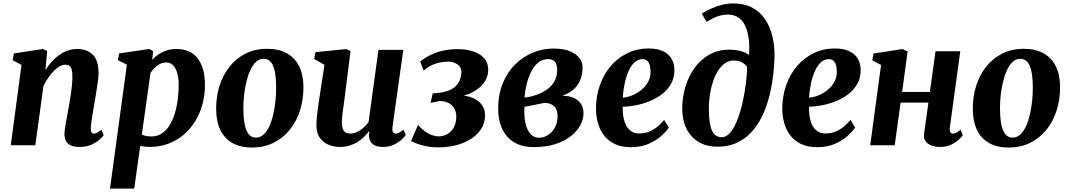

<svg xmlns="http://www.w3.org/2000/svg" viewBox="-20 -851 6265 1125"><path d="M246 -440Q262.5 -466.5 282.5 -489Q302.5 -511.5 326 -528.2Q349.5 -545 376 -554.5Q402.5 -564 432.5 -564Q488.5 -564 523 -531.5Q557.5 -499 557.5 -419.5Q557.5 -403 553.2 -372.2Q549 -341.5 543.5 -307.8Q538 -274 533.5 -247Q529.5 -221.5 524.5 -194Q519.5 -166.5 516 -140.8Q512.5 -115 512 -96.5Q512 -78.5 517.5 -73.2Q523 -68 529.5 -68Q538 -68 548 -73Q558 -78 574.5 -90.5L587.5 -58.5Q582.5 -51 564.5 -34.2Q546.5 -17.5 517 -3.8Q487.5 10 446.5 10Q409.5 10 390.5 -1.2Q371.5 -12.5 364.5 -30.2Q357.5 -48 357.5 -67Q358 -78.5 360.2 -95.5Q362.5 -112.5 366.2 -133Q370 -153.5 374 -175.2Q378 -197 381.5 -217Q385 -238 389.2 -261.8Q393.5 -285.5 396.8 -310.2Q400 -335 402.2 -358.8Q404.5 -382.5 404 -403Q404 -430.5 399.5 -445.2Q395 -460 385.8 -466Q376.5 -472 361.5 -472Q345.5 -472 328.5 -462Q311.5 -452 294.5 -434.5Q277.5 -417 262.2 -394.5Q247 -372 234.5 -347L187 0H43L106 -470.5L54 -498.5L61.5 -538L232.5 -564L256.5 -551.5Z M624.5 254 723.5 -472 670.5 -499 678 -538 854.5 -564 877.5 -551.5 871.5 -500.5Q887 -517.5 908 -531.8Q929 -546 955.2 -555Q981.5 -564 1013 -564Q1068.5 -564 1105.8 -539Q1143 -514 1162 -467.2Q1181 -420.5 1181 -354Q1181 -295.5 1166.5 -241.5Q1152 -187.5 1124.2 -141.8Q1096.5 -96 1056.5 -61.8Q1016.5 -27.5 965.8 -8.8Q915 10 855 10Q842.5 10 828.8 8.2Q815 6.5 801.5 4.5L766.5 254ZM811 -62.5Q822.5 -57 836.2 -54.2Q850 -51.5 867.5 -51.5Q902 -51.5 928.2 -69Q954.5 -86.5 973.2 -116.5Q992 -146.5 1004 -185.5Q1016 -224.5 1021.5 -268Q1027 -311.5 1027 -355Q1027 -391.5 1019 -421Q1011 -450.5 995 -467.8Q979 -485 954 -485Q934 -485 916.8 -476Q899.5 -467 885.8 -453.2Q872 -439.5 862 -424.5Z M1545 -565Q1613.5 -565 1660.5 -539Q1707.5 -513 1732.5 -463.2Q1757.5 -413.5 1758 -341Q1758 -269 1738 -205Q1718 -141 1679 -92Q1640 -43 1583.8 -14.8Q1527.5 13.5 1456 13.5Q1389.5 13.5 1342.8 -12.5Q1296 -38.5 1271.5 -88.8Q1247 -139 1246.5 -211Q1246 -283.5 1266 -347.5Q1286 -411.5 1324.8 -460.2Q1363.5 -509 1419.2 -537Q1475 -565 1545 -565ZM1526 -506.5Q1499.5 -506.5 1479.8 -488Q1460 -469.5 1446 -438.5Q1432 -407.5 1423 -369.2Q1414 -331 1409.8 -290.5Q1405.5 -250 1406 -213.5Q1406.5 -149.5 1415.8 -112.5Q1425 -75.5 1441.2 -60Q1457.5 -44.5 1478.5 -44.5Q1505 -44.5 1524.8 -62.8Q1544.5 -81 1558.5 -112Q1572.5 -143 1581.2 -181.5Q1590 -220 1594.2 -260.8Q1598.5 -301.5 1598 -338.5Q1597.5 -403 1588.5 -439.5Q1579.5 -476 1563.5 -491.2Q1547.5 -506.5 1526 -506.5Z M1970 10Q1938.5 10 1907.5 -2Q1876.5 -14 1855.5 -41.2Q1834.5 -68.5 1834 -114.5Q1834 -131.5 1835.5 -152.5Q1837 -173.5 1840 -196.8Q1843 -220 1846.5 -243.8Q1850 -267.5 1853.5 -290L1881 -471L1821 -505.5L1828.5 -545.5L2010 -563.5L2034 -551.5L2000.5 -288Q1998 -267 1995 -245Q1992 -223 1989.2 -202.8Q1986.5 -182.5 1984.8 -165.5Q1983 -148.5 1983 -136.5Q1983 -112 1988.2 -97Q1993.5 -82 2004.5 -75.2Q2015.5 -68.5 2032.5 -68.5Q2053 -68.5 2073 -78Q2093 -87.5 2109.8 -102.8Q2126.5 -118 2139.5 -135L2197.5 -559H2343L2279.5 -104Q2277.5 -85 2283 -76.5Q2288.5 -68 2298.5 -68Q2307.5 -68 2317 -72.8Q2326.5 -77.5 2344 -91.5L2357.5 -60Q2352 -51 2334.2 -34.2Q2316.5 -17.5 2288.5 -3.8Q2260.5 10 2224 10Q2185.5 10 2166 -4.8Q2146.5 -19.5 2143 -45Q2142.5 -48 2142.2 -52.2Q2142 -56.5 2142.2 -61.5Q2142.5 -66.5 2143.2 -72Q2144 -77.5 2144.5 -82L2143 -83Q2130 -66.5 2113.5 -49.8Q2097 -33 2075.8 -19.5Q2054.5 -6 2028.2 2Q2002 10 1970 10Z M2551.5 12.5Q2510 12.5 2477 5.8Q2444 -1 2421.5 -10Q2399 -19 2388.5 -25L2429.5 -119Q2449 -96.5 2469.5 -81.5Q2490 -66.5 2511.2 -59.2Q2532.5 -52 2551.5 -52Q2577 -52 2600.2 -64.8Q2623.5 -77.5 2638.5 -103.5Q2653.5 -129.5 2653.5 -168Q2653.5 -195.5 2641.8 -216Q2630 -236.5 2607.8 -247.8Q2585.5 -259 2553.5 -259L2502.5 -248L2515.5 -303.5L2560 -308Q2613 -316 2639.2 -336.8Q2665.5 -357.5 2674.5 -382.8Q2683.5 -408 2683.5 -428.5Q2683.5 -458.5 2659.8 -474.2Q2636 -490 2609 -490Q2590 -490 2565.2 -486.2Q2540.5 -482.5 2513.8 -471Q2487 -459.5 2462.5 -437L2442 -490.5Q2469.5 -512.5 2502.5 -528.8Q2535.5 -545 2575 -554Q2614.5 -563 2660.5 -563Q2741.5 -563 2791 -531.5Q2840.5 -500 2840.5 -442.5Q2840.5 -408.5 2824.8 -380.5Q2809 -352.5 2781.5 -331.5Q2754 -310.5 2719.2 -297.5Q2684.5 -284.5 2646.5 -280.5L2637 -287.5Q2692 -296 2733.8 -283.2Q2775.5 -270.5 2798.8 -242.5Q2822 -214.5 2822 -177.5Q2822 -129.5 2798.5 -94Q2775 -58.5 2736 -34.8Q2697 -11 2648.8 0.8Q2600.5 12.5 2551.5 12.5Z M3108 11Q3051.5 11 3011.8 -7Q2972 -25 2947 -56.5Q2922 -88 2910.5 -128.2Q2899 -168.5 2899 -212.5Q2899 -299.5 2927 -365.8Q2955 -432 3001.5 -476.5Q3048 -521 3105.2 -543.8Q3162.5 -566.5 3221.5 -566.5Q3281.5 -566.5 3319.5 -550.8Q3357.5 -535 3375.5 -509.8Q3393.5 -484.5 3393.5 -457Q3393.5 -425.5 3383.8 -393.2Q3374 -361 3348 -333.8Q3322 -306.5 3273.5 -290Q3314 -290 3341.8 -277.5Q3369.5 -265 3384.2 -242Q3399 -219 3399 -187.5Q3399 -152 3380.2 -117.2Q3361.5 -82.5 3324.5 -53.2Q3287.5 -24 3233 -6.5Q3178.5 11 3108 11ZM3138.5 -44Q3166 -44 3190.8 -59.8Q3215.5 -75.5 3231.2 -103.8Q3247 -132 3247 -168.5Q3247 -199.5 3236.2 -216.5Q3225.5 -233.5 3208 -240.8Q3190.5 -248 3170.5 -248.5Q3162.5 -247 3153.5 -245Q3144.5 -243 3134.5 -241Q3124.5 -239 3114 -237Q3099 -234 3084.2 -231Q3069.5 -228 3053.5 -225.5Q3052.5 -217.5 3052.5 -208.8Q3052.5 -200 3052.5 -191.5Q3052.5 -151.5 3061.8 -118Q3071 -84.5 3090 -64.2Q3109 -44 3138.5 -44ZM3053.5 -279Q3066 -280.5 3077.8 -282.8Q3089.5 -285 3101 -288Q3112.5 -291 3123.5 -295.5Q3163 -309.5 3190 -330.2Q3217 -351 3230.8 -378.5Q3244.5 -406 3244.5 -439.5Q3244.5 -474 3231.5 -489.2Q3218.5 -504.5 3191 -504.5Q3158 -504.5 3133 -483.8Q3108 -463 3091.5 -429.5Q3075 -396 3065.5 -356.5Q3056 -317 3053.5 -279Z M3899 -103.5Q3885.5 -82.5 3855.8 -55.5Q3826 -28.5 3781.2 -8.5Q3736.5 11.5 3677.5 11.5Q3621 11.5 3581.8 -7.5Q3542.5 -26.5 3518.5 -58.5Q3494.5 -90.5 3483.5 -130Q3472.5 -169.5 3472 -211Q3472 -287 3495 -352Q3518 -417 3559.5 -465Q3601 -513 3657.2 -540Q3713.5 -567 3778.5 -567Q3831.5 -567 3865 -551Q3898.5 -535 3914.5 -507.2Q3930.5 -479.5 3931.5 -445.5Q3932.5 -397.5 3912.8 -361.5Q3893 -325.5 3860 -300Q3827 -274.5 3786.5 -258.2Q3746 -242 3704.8 -234Q3663.5 -226 3628.5 -225.5Q3628 -189 3633.8 -160.2Q3639.5 -131.5 3651.5 -111.2Q3663.5 -91 3681.8 -80Q3700 -69 3724 -69Q3760 -69 3787.5 -81.2Q3815 -93.5 3835.8 -111.8Q3856.5 -130 3871.5 -148.5ZM3746 -504.5Q3716.5 -504.5 3695.2 -483Q3674 -461.5 3660 -427Q3646 -392.5 3638.5 -353.5Q3631 -314.5 3629 -279Q3648.5 -280 3671 -287.2Q3693.5 -294.5 3715 -307.5Q3736.5 -320.5 3754.2 -339.2Q3772 -358 3782.5 -382Q3793 -406 3791.5 -435.5Q3790.5 -470 3779 -487.2Q3767.5 -504.5 3746 -504.5Z M4183 8.5Q4120 8.5 4074 -18.8Q4028 -46 4002.8 -96.2Q3977.5 -146.5 3977.5 -215.5Q3977.5 -278.5 3995.2 -339.8Q4013 -401 4048 -450.8Q4083 -500.5 4134.8 -530.2Q4186.5 -560 4254 -560Q4292 -560 4324 -550.5Q4356 -541 4369 -528Q4373 -594.5 4364.5 -640.2Q4356 -686 4339 -713.5Q4322 -741 4298 -753.2Q4274 -765.5 4246.5 -765.5Q4213.5 -765.5 4185 -755.2Q4156.5 -745 4120 -723L4092 -771Q4120 -789 4151.2 -802.5Q4182.5 -816 4214.2 -823.5Q4246 -831 4276.5 -831Q4340.5 -831 4387 -806.5Q4433.5 -782 4463 -738.2Q4492.5 -694.5 4506.2 -636.2Q4520 -578 4518 -511Q4515.5 -438 4503.8 -364.2Q4492 -290.5 4468.2 -223.8Q4444.5 -157 4406 -104.5Q4367.5 -52 4312.5 -21.8Q4257.5 8.5 4183 8.5ZM4207.5 -47Q4237.5 -47 4261.5 -77.2Q4285.5 -107.5 4303.2 -155.8Q4321 -204 4333 -259.8Q4345 -315.5 4351.2 -368.2Q4357.5 -421 4357.5 -458.5Q4346 -474 4333.8 -482.2Q4321.5 -490.5 4308.2 -493.5Q4295 -496.5 4280.5 -496.5Q4252 -496.5 4228.8 -480.8Q4205.5 -465 4187.8 -437.5Q4170 -410 4158 -374.2Q4146 -338.5 4139.8 -298Q4133.5 -257.5 4133.5 -216Q4133.5 -152.5 4142 -115.8Q4150.5 -79 4167.2 -63Q4184 -47 4207.5 -47Z M4990.5 -103.5Q4977 -82.5 4947.2 -55.5Q4917.5 -28.5 4872.8 -8.5Q4828 11.5 4769 11.5Q4712.5 11.5 4673.2 -7.5Q4634 -26.5 4610 -58.5Q4586 -90.5 4575 -130Q4564 -169.5 4563.5 -211Q4563.5 -287 4586.5 -352Q4609.5 -417 4651 -465Q4692.5 -513 4748.8 -540Q4805 -567 4870 -567Q4923 -567 4956.5 -551Q4990 -535 5006 -507.2Q5022 -479.5 5023 -445.5Q5024 -397.5 5004.2 -361.5Q4984.5 -325.5 4951.5 -300Q4918.5 -274.5 4878 -258.2Q4837.5 -242 4796.2 -234Q4755 -226 4720 -225.5Q4719.5 -189 4725.2 -160.2Q4731 -131.5 4743 -111.2Q4755 -91 4773.2 -80Q4791.5 -69 4815.5 -69Q4851.5 -69 4879 -81.2Q4906.5 -93.5 4927.2 -111.8Q4948 -130 4963 -148.5ZM4837.5 -504.5Q4808 -504.5 4786.8 -483Q4765.5 -461.5 4751.5 -427Q4737.5 -392.5 4730 -353.5Q4722.5 -314.5 4720.5 -279Q4740 -280 4762.5 -287.2Q4785 -294.5 4806.5 -307.5Q4828 -320.5 4845.8 -339.2Q4863.5 -358 4874 -382Q4884.5 -406 4883 -435.5Q4882 -470 4870.5 -487.2Q4859 -504.5 4837.5 -504.5Z M5545.5 -104Q5543 -85 5548.2 -76.5Q5553.5 -68 5563 -68Q5571.5 -68 5580.8 -72.5Q5590 -77 5608 -90.5L5621.5 -58.5Q5616 -50 5598.8 -33.5Q5581.5 -17 5553.5 -3.5Q5525.5 10 5488.5 10Q5458 10 5435.8 1Q5413.5 -8 5402.2 -25.5Q5391 -43 5394.5 -67L5420 -250H5257L5222.5 0H5079L5142.5 -470.5L5091 -498L5098.5 -537.5L5268.5 -563.5L5298 -549L5266 -312.5H5428.5L5461.5 -550.5H5606.5Z M5978.5 -565Q6047 -565 6094 -539Q6141 -513 6166 -463.2Q6191 -413.5 6191.5 -341Q6191.5 -269 6171.5 -205Q6151.5 -141 6112.5 -92Q6073.5 -43 6017.2 -14.8Q5961 13.5 5889.5 13.5Q5823 13.5 5776.2 -12.5Q5729.5 -38.5 5705 -88.8Q5680.5 -139 5680 -211Q5679.5 -283.5 5699.5 -347.5Q5719.5 -411.5 5758.2 -460.2Q5797 -509 5852.8 -537Q5908.5 -565 5978.5 -565ZM5959.5 -506.5Q5933 -506.5 5913.2 -488Q5893.5 -469.5 5879.5 -438.5Q5865.5 -407.5 5856.5 -369.2Q5847.5 -331 5843.2 -290.5Q5839 -250 5839.5 -213.5Q5840 -149.5 5849.2 -112.5Q5858.5 -75.5 5874.8 -60Q5891 -44.5 5912 -44.5Q5938.5 -44.5 5958.2 -62.8Q5978 -81 5992 -112Q6006 -143 6014.8 -181.5Q6023.5 -220 6027.8 -260.8Q6032 -301.5 6031.5 -338.5Q6031 -403 6022 -439.5Q6013 -476 5997 -491.2Q5981 -506.5 5959.5 -506.5Z"/></svg>

Font: Merriweather 28pt ExtraBold
Style: Italic
Weight: 800
Italic angle: -7.8°
Version: Version 2.101